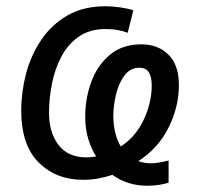

<svg xmlns="http://www.w3.org/2000/svg" viewBox="-20 -566 640 615"><path d="M451 29Q421 29 393 20.5Q365 12 340 -6Q319 1 296 5.5Q273 10 246 10Q160 10 104 -45.5Q48 -101 48 -212Q48 -271 63.5 -330Q79 -389 112 -438Q145 -487 196 -516.5Q247 -546 318 -546Q339 -546 364 -542.5Q389 -539 407 -533L389 -461Q376 -466 358.5 -469.5Q341 -473 318 -473Q268 -473 233 -449Q198 -425 177 -385.5Q156 -346 146.5 -298.5Q137 -251 137 -205Q137 -141 167.5 -101.5Q198 -62 256 -62Q267 -62 274 -63Q281 -64 288 -65Q273 -88 263 -120Q253 -152 253 -192Q253 -251 272.5 -304Q292 -357 332 -390.5Q372 -424 433 -424Q486 -424 519.5 -391Q553 -358 553 -294Q553 -223 519.5 -156.5Q486 -90 423 -50Q441 -43 464 -43Q475 -43 490 -45.5Q505 -48 520 -52V19Q510 23 490.5 26Q471 29 451 29ZM367 -97Q414 -127 440 -182Q466 -237 466 -292Q466 -319 457 -334Q448 -349 426 -349Q397 -349 378.5 -324Q360 -299 351.5 -263Q343 -227 343 -195Q343 -163 350 -137.5Q357 -112 367 -97Z"/></svg>

Font: Noto Sans IKEA
Style: Italic
Weight: 400
Italic angle: -12°
Designer: Monotype Design Team
Foundry: Monotype Imaging Inc.
Version: Version 2.001